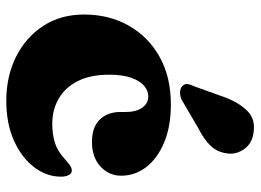

<svg xmlns="http://www.w3.org/2000/svg" viewBox="-126 -668 808 595"><g transform="rotate(90 277.5 -370.0)"><path d="M524 -342Q524 -304 495.5 -277.8Q467 -251.5 419.5 -251.5Q373 -251.5 349.8 -276Q326.5 -300.5 326.5 -339.5V-356.5Q326.5 -388.5 313.2 -407.2Q300 -426 278 -426Q260.5 -426 245.2 -413Q230 -400 220.5 -373Q211 -346 211 -305Q211 -246.5 230.8 -207.5Q250.5 -168.5 285 -148.5Q319.5 -128.5 363 -128.5Q395.5 -128.5 421.5 -136.5Q447.5 -144.5 472.5 -167.5Q486.5 -180 493.8 -184.5Q501 -189 508 -189Q517.5 -189 522.2 -179.2Q527 -169.5 527 -155.5Q527 -110.5 497.2 -71.8Q467.5 -33 414.8 -9.5Q362 14 292 14Q216 14 155.5 -16.2Q95 -46.5 59.8 -100.5Q24.5 -154.5 24.5 -227Q24.5 -304.5 58.8 -365.2Q93 -426 155.5 -461Q218 -496 303 -496Q371.5 -496 421 -475.2Q470.5 -454.5 497.2 -419.8Q524 -385 524 -342ZM282.5 -667.5Q299.5 -710 324.2 -734Q349 -758 388.5 -752.5Q423.5 -748.5 441.2 -723.5Q459 -698.5 455 -671.5Q451.5 -641 432.2 -620.2Q413 -599.5 376 -580.5L287 -528.5Q276 -524 264.5 -524.5Q253 -525 246.5 -531.5Q238.5 -539 240 -548.2Q241.5 -557.5 246.5 -567Z"/></g></svg>

Font: Fraunces Black
Style: Regular
Weight: 900
Version: Version 1.000;[b76b70a41]